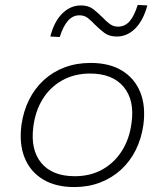

<svg xmlns="http://www.w3.org/2000/svg" viewBox="-20 -750 668 778"><path d="M281 8Q205 8 153.5 -23.5Q102 -55 79.5 -111.5Q57 -168 67 -244Q75 -300 98 -346Q121 -392 157.5 -425.5Q194 -459 242 -477Q290 -495 347 -495Q424 -495 475 -463.5Q526 -432 548.5 -376Q571 -320 561 -244Q553 -188 530 -142Q507 -96 470.5 -62.5Q434 -29 386 -10.5Q338 8 281 8ZM283 -36Q347 -36 395.5 -63.5Q444 -91 474.5 -139.5Q505 -188 513 -252Q526 -344 481 -398Q436 -452 345 -452Q282 -452 232.5 -424.5Q183 -397 153 -348.5Q123 -300 115 -236Q103 -143 147.5 -89.5Q192 -36 283 -36ZM222 -600 184 -602Q199 -662 232 -695Q265 -728 308 -728Q339 -728 358.5 -712.5Q378 -697 395 -680Q409 -665 424 -653.5Q439 -642 458 -642Q486 -642 505 -663.5Q524 -685 538 -730L577 -728Q561 -668 528.5 -635Q496 -602 453 -602Q422 -602 402 -617.5Q382 -633 365 -650Q351 -665 336.5 -676.5Q322 -688 302 -688Q275 -688 255.5 -666Q236 -644 222 -600Z"/></svg>

Font: Nunito Sans 10pt SemiExpanded ExtraLight
Style: Italic
Weight: 250
Width: 6
Italic angle: -9°
Designer: Vernon Adams
Foundry: Vernon Adams
Version: Version 3.101;gftools[0.9.27]